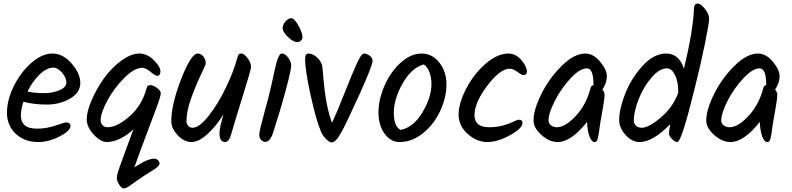

<svg xmlns="http://www.w3.org/2000/svg" viewBox="-20 -811 4440 1076"><path d="M111 -241Q97 -197 97 -162.5Q97 -128 118.5 -109Q140 -90 189.5 -90Q239 -90 291.5 -107.5Q344 -125 349 -125Q375 -125 375 -105Q375 -78 314 -46.5Q253 -15 195 -15Q117 -15 68 -61.5Q19 -108 19 -179Q19 -250 57 -327.5Q95 -405 155 -458Q215 -511 274 -511Q333 -511 381.5 -455Q430 -399 430 -345.5Q430 -292 372.5 -258.5Q315 -225 242.5 -225Q170 -225 111 -241ZM279 -432Q242 -432 202 -393.5Q162 -355 134 -298Q174 -289 225 -289Q276 -289 314 -305.5Q352 -322 352 -349Q352 -376 327.5 -404Q303 -432 279 -432Z M846 78Q856 78 865 86.5Q874 95 874 105Q874 121 834.5 144.5Q795 168 760 193Q725 218 705 231.5Q685 245 673 245Q661 245 648 223.5Q635 202 635 190Q635 178 636.5 170.5Q638 163 642 150Q646 137 651 123.5Q656 110 664.5 86Q673 62 681 40.5Q689 19 702.5 -18Q716 -55 728 -87Q694 -54 654 -34.5Q614 -15 579 -15Q544 -15 505 -57Q466 -99 466 -142.5Q466 -186 493.5 -249.5Q521 -313 562 -371Q603 -429 658.5 -470Q714 -511 759.5 -511Q805 -511 842 -474Q879 -437 879 -411.5Q879 -386 862 -386Q850 -386 823.5 -408.5Q797 -431 777 -431Q733 -431 676.5 -374.5Q620 -318 582 -248Q544 -178 544 -136Q544 -120 555 -109Q566 -98 582 -98Q637 -98 707 -160Q777 -222 802 -319Q806 -334 822 -334Q838 -334 859.5 -318.5Q881 -303 881 -288.5Q881 -274 864 -226.5Q847 -179 805.5 -70Q764 39 733 127Q806 78 846 78Z M1387 -435Q1387 -422 1343 -281Q1299 -140 1275 -57Q1263 -15 1241 -15Q1228 -15 1219 -26Q1210 -37 1210 -66Q1210 -95 1233 -171Q1191 -103 1142 -59Q1093 -15 1052.5 -15Q1012 -15 976 -53Q940 -91 940 -131Q940 -226 995.5 -368.5Q1051 -511 1088 -511Q1106 -511 1119.5 -494.5Q1133 -478 1133 -457Q1133 -448 1106 -392.5Q1079 -337 1052 -262.5Q1025 -188 1025 -132Q1025 -116 1035 -105.5Q1045 -95 1059 -95Q1097 -95 1149.5 -162Q1202 -229 1245 -318Q1288 -407 1309 -483Q1313 -499 1317 -505Q1321 -511 1334.5 -511Q1348 -511 1367.5 -485Q1387 -459 1387 -435Z M1675 -601Q1675 -591 1666 -583Q1657 -575 1647 -575Q1623 -575 1593.5 -604Q1564 -633 1564 -653Q1564 -673 1580 -691Q1596 -709 1612.5 -709Q1629 -709 1652 -668.5Q1675 -628 1675 -601ZM1559 -511Q1578 -511 1595 -488Q1612 -465 1612 -443Q1612 -421 1583 -311.5Q1554 -202 1510 -66Q1493 -16 1467 -16Q1453 -16 1443 -27.5Q1433 -39 1433 -53.5Q1433 -68 1440.5 -99.5Q1448 -131 1462.5 -183.5Q1477 -236 1485.5 -269Q1494 -302 1503 -343.5Q1512 -385 1517.5 -410.5Q1523 -436 1530 -462Q1544 -511 1559 -511Z M2019 -511Q2036 -511 2052 -498.5Q2068 -486 2068 -471Q2068 -444 1995.5 -284Q1923 -124 1892.5 -68.5Q1862 -13 1839 -13Q1826 -13 1807 -32Q1788 -51 1779 -73Q1752 -136 1721 -276Q1690 -416 1690 -481Q1690 -511 1708 -511Q1730 -511 1753 -492.5Q1776 -474 1785 -446Q1788 -430 1793 -366Q1807 -208 1841 -123Q1868 -181 1910 -287.5Q1952 -394 1978.5 -452.5Q2005 -511 2019 -511Z M2398 -341Q2398 -375 2387 -405.5Q2376 -436 2355 -450Q2286 -431 2236.5 -343.5Q2187 -256 2187 -179Q2187 -102 2225 -83Q2297 -97 2347.5 -181.5Q2398 -266 2398 -341ZM2220 -15Q2169 -15 2135 -62Q2101 -109 2101 -181.5Q2101 -254 2135.5 -332Q2170 -410 2226.5 -460.5Q2283 -511 2342.5 -511Q2402 -511 2442 -460.5Q2482 -410 2482 -337.5Q2482 -265 2447 -189.5Q2412 -114 2350.5 -64.5Q2289 -15 2220 -15Z M2830 -511Q2871 -511 2902 -474Q2933 -437 2933 -409Q2933 -401 2928 -395.5Q2923 -390 2913.5 -390Q2904 -390 2880 -408Q2856 -426 2837 -426Q2783 -426 2711 -331Q2639 -236 2639 -165Q2639 -134 2658.5 -116Q2678 -98 2721.5 -98Q2765 -98 2801.5 -108.5Q2838 -119 2858 -129.5Q2878 -140 2889 -140Q2908 -140 2908 -121Q2908 -92 2838.5 -53.5Q2769 -15 2710.5 -15Q2652 -15 2601 -60.5Q2550 -106 2550 -168.5Q2550 -231 2592 -313Q2634 -395 2700.5 -453Q2767 -511 2830 -511Z M3356 -309Q3368 -294 3368 -283Q3368 -255 3355.5 -187Q3343 -119 3340.5 -98Q3338 -77 3336 -64.5Q3334 -52 3331 -40Q3327 -15 3313 -15Q3295 -15 3283.5 -46.5Q3272 -78 3270 -128Q3181 -15 3105 -15Q3059 -15 3014.5 -54.5Q2970 -94 2970 -136Q2970 -196 3014 -284.5Q3058 -373 3128 -442Q3198 -511 3260 -511Q3305 -511 3343 -465.5Q3381 -420 3381 -383.5Q3381 -347 3356 -309ZM3306 -335Q3306 -428 3269 -428Q3230 -428 3178 -372.5Q3126 -317 3090 -247Q3054 -177 3054 -136Q3054 -119 3068 -108.5Q3082 -98 3101 -98Q3148 -98 3207 -161.5Q3266 -225 3289 -316Q3292 -331 3306 -334Z M3891 -791Q3907 -791 3930.5 -761.5Q3954 -732 3954 -706Q3954 -680 3929 -558.5Q3904 -437 3871 -307Q3799 -15 3776 -15Q3762 -15 3745.5 -32.5Q3729 -50 3729 -63Q3729 -76 3736 -115Q3638 -15 3565 -15Q3521 -15 3485.5 -55Q3450 -95 3450 -138Q3450 -200 3483.5 -285.5Q3517 -371 3580 -441Q3643 -511 3714 -511Q3785 -511 3813 -426Q3864 -638 3869 -761Q3869 -791 3891 -791ZM3781 -300Q3781 -354 3762.5 -391Q3744 -428 3718 -428Q3675 -428 3630 -375Q3585 -322 3558.5 -253.5Q3532 -185 3532 -135Q3532 -117 3545 -106Q3558 -95 3576 -95Q3615 -95 3681.5 -151Q3748 -207 3778 -283L3781 -295Z M4324 -309Q4336 -294 4336 -283Q4336 -255 4323.5 -187Q4311 -119 4308.5 -98Q4306 -77 4304 -64.5Q4302 -52 4299 -40Q4295 -15 4281 -15Q4263 -15 4251.5 -46.5Q4240 -78 4238 -128Q4149 -15 4073 -15Q4027 -15 3982.5 -54.5Q3938 -94 3938 -136Q3938 -196 3982 -284.5Q4026 -373 4096 -442Q4166 -511 4228 -511Q4273 -511 4311 -465.5Q4349 -420 4349 -383.5Q4349 -347 4324 -309ZM4274 -335Q4274 -428 4237 -428Q4198 -428 4146 -372.5Q4094 -317 4058 -247Q4022 -177 4022 -136Q4022 -119 4036 -108.5Q4050 -98 4069 -98Q4116 -98 4175 -161.5Q4234 -225 4257 -316Q4260 -331 4274 -334Z"/></svg>

Font: Kalam
Style: Regular
Weight: 400
Designer: Lipi Raval (Devanagari and Latin), Jonny Pinhorn (Latin)
Foundry: Indian Type Foundry
Version: Version 2.001;PS 1.0;hotconv 1.0.79;makeotf.lib2.5.61930; tt